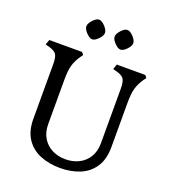

<svg xmlns="http://www.w3.org/2000/svg" viewBox="-167 -1068 1074 1205"><g transform="rotate(20 369.5 -465.5)"><path d="M373 14Q300 14 240.5 -10Q181 -34 146 -86Q111 -138 111 -220V-585Q111 -632 98 -650Q85 -668 47 -678L24 -684L36 -718H255L268 -702L255 -684Q231 -650 220.5 -614Q210 -578 210 -517V-220Q210 -166 233.5 -127.5Q257 -89 297 -69Q337 -49 386 -49Q435 -49 475 -69Q515 -89 538.5 -127.5Q562 -166 562 -220V-585Q562 -632 549 -650Q536 -668 498 -678L475 -684L487 -718H677L690 -702L677 -684Q653 -650 642.5 -614Q632 -578 632 -517V-220Q632 -138 597.5 -86Q563 -34 504 -10Q445 14 373 14ZM475 -814Q464 -814 449.5 -825Q435 -836 424.5 -851Q414 -866 414 -879Q414 -892 424.5 -907.5Q435 -923 449 -934Q463 -945 475 -945Q488 -945 502.5 -934Q517 -923 527.5 -907.5Q538 -892 538 -879Q538 -866 527.5 -851Q517 -836 502.5 -825Q488 -814 475 -814ZM286 -814Q275 -814 260.5 -825Q246 -836 235.5 -851Q225 -866 225 -879Q225 -892 235.5 -907.5Q246 -923 260 -934Q274 -945 286 -945Q299 -945 313.5 -934Q328 -923 338.5 -907.5Q349 -892 349 -879Q349 -866 338.5 -851Q328 -836 313.5 -825Q299 -814 286 -814Z"/></g></svg>

Font: Gabriela
Style: Regular
Weight: 400
Designer: Eduardo Rodriguez Tunni
Foundry: Eduardo Rodriguez Tunni
Version: Version 2.001;gftools[0.9.26]